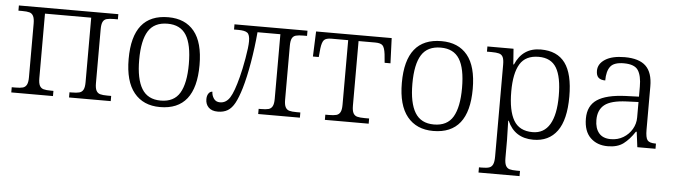

<svg xmlns="http://www.w3.org/2000/svg" viewBox="-48 -742 4141 1179"><g transform="rotate(5 2022.5 -153.0)"><path d="M27 -32H49Q80 -32 95.5 -36.5Q111 -41 119 -56Q127 -71 127 -102V-433Q127 -464 119 -479.5Q111 -495 95.5 -499.5Q80 -504 50 -504H27V-536H640V-504H618Q587 -504 571 -499.5Q555 -495 547.5 -480Q540 -465 540 -434V-102Q540 -71 548 -56Q556 -41 571.5 -36.5Q587 -32 617 -32H640V0H383V-32H396Q427 -32 443.5 -36.5Q460 -41 468 -56Q476 -71 476 -102V-500H191V-102Q191 -71 199 -56Q207 -41 223 -36.5Q239 -32 270 -32H284V0H27Z M727 -268Q727 -544 948 -544Q1052 -544 1108 -475.5Q1164 -407 1164 -268Q1164 10 944 10Q841 10 784 -60Q727 -130 727 -268ZM1098 -268Q1098 -389 1062 -446.5Q1026 -504 947 -504Q865 -504 828.5 -446Q792 -388 792 -268Q792 -150 828.5 -90Q865 -30 945 -30Q1027 -30 1062.5 -90Q1098 -150 1098 -268Z M1224 -63Q1224 -85 1233.5 -98.5Q1243 -112 1257 -112Q1257 -90 1270 -70.5Q1283 -51 1309 -51Q1346 -51 1369.5 -87.5Q1393 -124 1417 -218Q1429 -263 1441.5 -334Q1454 -405 1454 -440Q1454 -480 1438.5 -492Q1423 -504 1382 -504H1356V-536H1806V-504H1785Q1754 -504 1737.5 -499.5Q1721 -495 1713.5 -480Q1706 -465 1706 -434V-102Q1706 -71 1714 -56Q1722 -41 1737.5 -36.5Q1753 -32 1784 -32H1806V0H1549V-32H1562Q1594 -32 1610 -36.5Q1626 -41 1634 -56Q1642 -71 1642 -102V-500H1501Q1493 -406 1477 -312.5Q1461 -219 1441 -151Q1423 -91 1404.5 -57Q1386 -23 1361 -8Q1336 7 1300 7Q1263 7 1243.5 -12.5Q1224 -32 1224 -63Z M1960 -32H1981Q2012 -32 2028 -36.5Q2044 -41 2052 -56Q2060 -71 2060 -102V-500H1957Q1924 -500 1911.5 -487Q1899 -474 1894 -434L1889 -381H1853L1859 -536H2325L2331 -381H2295L2290 -434Q2285 -474 2272.5 -487Q2260 -500 2227 -500H2124V-102Q2124 -71 2132 -56Q2140 -41 2156 -36.5Q2172 -32 2204 -32H2230V0H1960Z M2411 -268Q2411 -544 2632 -544Q2736 -544 2792 -475.5Q2848 -407 2848 -268Q2848 10 2628 10Q2525 10 2468 -60Q2411 -130 2411 -268ZM2782 -268Q2782 -389 2746 -446.5Q2710 -504 2631 -504Q2549 -504 2512.5 -446Q2476 -388 2476 -268Q2476 -150 2512.5 -90Q2549 -30 2629 -30Q2711 -30 2746.5 -90Q2782 -150 2782 -268Z M2928 208H2946Q2975 208 2990.5 203Q3006 198 3013.5 182Q3021 166 3021 133V-433Q3021 -465 3013.5 -480Q3006 -495 2989.5 -499.5Q2973 -504 2942 -504H2915V-536H3076L3083 -440H3087Q3132 -546 3244 -546Q3345 -546 3394 -479.5Q3443 -413 3443 -273Q3443 -130 3392 -60Q3341 10 3245 10Q3130 10 3085 -93H3082Q3085 -6 3085 25V136Q3085 168 3093 183.5Q3101 199 3116.5 203.5Q3132 208 3161 208H3181V240H2928ZM3378 -271Q3378 -388 3344.5 -444Q3311 -500 3235 -500Q3154 -500 3119.5 -443Q3085 -386 3085 -274Q3085 -156 3120 -96Q3155 -36 3237 -36Q3307 -36 3342.5 -96Q3378 -156 3378 -271Z M3556 -148Q3556 -227 3612 -264.5Q3668 -302 3786 -307L3869 -310V-372Q3869 -439 3847 -472.5Q3825 -506 3759 -506Q3698 -506 3676 -477Q3654 -448 3654 -391Q3626 -391 3612 -404Q3598 -417 3598 -446Q3598 -489 3641 -516.5Q3684 -544 3761 -544Q3850 -544 3891.5 -504Q3933 -464 3933 -379V-112Q3933 -64 3945 -48Q3957 -32 3994 -32H3998V0H3886L3874 -94H3869Q3837 -45 3800.5 -17.5Q3764 10 3704 10Q3638 10 3597 -30Q3556 -70 3556 -148ZM3869 -181V-277L3795 -274Q3700 -270 3660.5 -238.5Q3621 -207 3621 -145Q3621 -94 3645.5 -64.5Q3670 -35 3719 -35Q3762 -35 3796 -55.5Q3830 -76 3849.5 -109.5Q3869 -143 3869 -181Z"/></g></svg>

Font: Noto Serif Light
Style: Regular
Weight: 300
Designer: Monotype Design Team
Foundry: Monotype Imaging Inc.
Version: Version 1.001